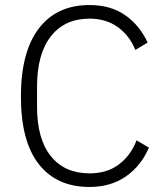

<svg xmlns="http://www.w3.org/2000/svg" viewBox="-20 -730 657 762"><path d="M335 12Q205 12 134 -78.5Q63 -169 63 -347Q63 -524 134 -617Q205 -710 335 -710Q419 -710 476.5 -670Q534 -630 566 -561L517 -532Q494 -589 447.5 -622.5Q401 -656 335 -656Q237 -656 182 -586Q127 -516 127 -386V-307Q127 -178 182 -110Q237 -42 335 -42Q405 -42 452 -77.5Q499 -113 522 -173L571 -144Q540 -72 480 -30Q420 12 335 12Z"/></svg>

Font: IBM Plex Sans Thai Looped Light
Style: Regular
Weight: 300
Designer: Mike Abbink, Paul van der Laan, Pieter van Rosmalen, Ben Mitchell, Mark Frömberg
Foundry: Bold Monday
Version: Version 1.1